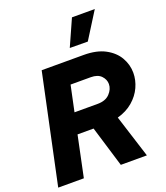

<svg xmlns="http://www.w3.org/2000/svg" viewBox="-174 -1108 1057 1225"><g transform="rotate(-20 355.0 -495.5)"><path d="M503 -811 381 -812 461 -991H616ZM7 0 164 -740H449Q537 -740 594.5 -709Q652 -678 680 -629Q708 -580 708 -525Q708 -476 686.5 -428.5Q665 -381 622 -344Q579 -307 517 -290L609 0H432L348 -277H239L181 0ZM443 -591H306L269 -416H426Q480 -416 508.5 -446Q537 -476 537 -511Q537 -542 513.5 -566.5Q490 -591 443 -591Z"/></g></svg>

Font: Be Vietnam Pro ExtraBold
Style: Italic
Weight: 800
Italic angle: -12°
Designer: Lam Bao, Tony Le, Vietanh Nguyen
Foundry: Yellow Type Foundry
Version: Version 1.002; ttfautohint (v1.8.3)